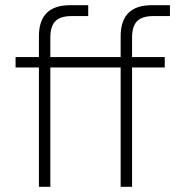

<svg xmlns="http://www.w3.org/2000/svg" viewBox="-20 -720 690 740"><path d="M130 -460H40V-500H130V-580Q130 -700 250 -700H320V-658H255Q213 -658 193.5 -638.5Q174 -619 174 -575V-500H445V-580Q445 -700 565 -700H635V-658H570Q528 -658 508.5 -638.5Q489 -619 489 -575V-500H615V-460H489V0H445V-460H174V0H130Z"/></svg>

Font: PT Root UI Light
Style: Regular
Weight: 300
Designer: Vitaly Kuzmin
Foundry: ParaType Ltd.
Version: Version 2.000G